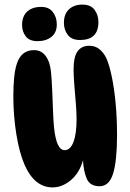

<svg xmlns="http://www.w3.org/2000/svg" viewBox="-20 -816 567 835"><path d="M413 -6Q371 -6 357 -39.5Q343 -73 341 -119Q325 -63 287.5 -32Q250 -1 209 -1Q130 -1 87 -99Q64 -152 51 -232.5Q38 -313 38 -398Q38 -441 41.5 -477.5Q45 -514 53 -538Q72 -598 128 -598Q160 -598 179 -572Q198 -546 202 -501Q205 -469 207 -424.5Q209 -380 210.5 -336Q212 -292 215 -262Q225 -163 261 -163Q286 -163 299.5 -198.5Q313 -234 313 -297Q313 -329 309.5 -370Q306 -411 303 -449.5Q300 -488 300 -514Q300 -569 317.5 -593Q335 -617 368 -617Q394 -617 412.5 -602Q431 -587 443 -562Q456 -532 466.5 -481Q477 -430 483 -365.5Q489 -301 489 -229Q489 -117 472 -61.5Q455 -6 413 -6ZM338 -796Q375 -796 391.5 -773Q408 -750 408 -720Q408 -642 328 -642Q292 -642 275 -664Q258 -686 258 -717Q258 -755 280 -775.5Q302 -796 338 -796ZM143 -637Q108 -637 92 -658Q76 -679 76 -707Q76 -745 98 -765.5Q120 -786 159 -786Q193 -786 210 -763.5Q227 -741 227 -710Q227 -674 203.5 -655.5Q180 -637 143 -637Z"/></svg>

Font: DynaPuff Condensed Medium
Style: Regular
Weight: 500
Width: 3
Designer: Toshi Omagari, Jennifer Daniel
Foundry: Google Fonts
Version: Version 2.000; ttfautohint (v1.8.4.7-5d5b)